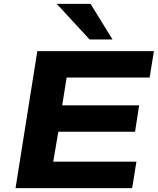

<svg xmlns="http://www.w3.org/2000/svg" viewBox="-20 -968 812 988"><path d="M60 0 172 -705H772L750 -569H323L300 -426H696L675 -290H280L254 -136H682L660 0ZM441 -765 272 -948H446L559 -765Z"/></svg>

Font: Nunito Sans 10pt Expanded ExtraBold
Style: Italic
Weight: 800
Width: 7
Italic angle: -9°
Designer: Vernon Adams
Foundry: Vernon Adams
Version: Version 3.101;gftools[0.9.27]